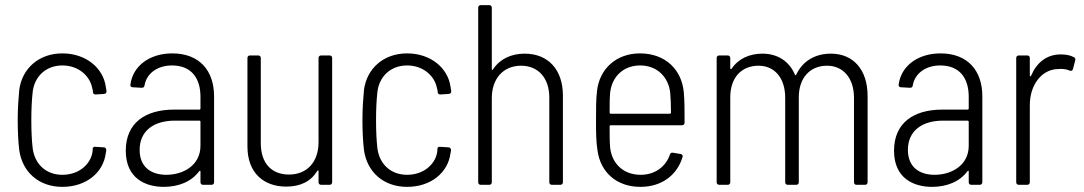

<svg xmlns="http://www.w3.org/2000/svg" viewBox="-20 -720 4225 748"><path d="M223 8C317 8 383 -49 392 -123C393 -127 394 -131 394 -135C394 -142 390 -146 384 -146L352 -148C345 -149 341 -146 341 -139V-133C336 -83 290 -39 223 -39C158 -39 114 -82 107 -145C104 -172 102 -208 102 -252C102 -294 104 -331 107 -359C113 -421 158 -465 223 -465C286 -465 330 -424 339 -378C340 -374 341 -371 342 -366V-361C343 -354 347 -352 353 -352L385 -354C392 -355 395 -358 395 -365L392 -383C382 -454 316 -512 223 -512C131 -512 66 -453 55 -370C52 -336 49 -299 49 -253C49 -209 51 -169 55 -135C67 -50 131 8 223 8Z M651 -512C563 -512 497 -463 488 -390C487 -384 491 -380 497 -380L532 -378C538 -378 542 -380 543 -387C551 -434 593 -465 650 -465C726 -465 761 -415 761 -343V-297C761 -295 759 -293 757 -293H658C546 -293 470 -241 470 -133C470 -24 548 8 618 8C675 8 726 -12 756 -53C759 -56 761 -55 761 -52V-10C761 -4 765 0 771 0H804C810 0 814 -4 814 -10V-345C814 -445 757 -512 651 -512ZM628 -39C570 -39 524 -68 524 -136C524 -211 580 -250 661 -250H757C759 -250 761 -248 761 -246V-152C761 -76 694 -39 628 -39Z M1221 -494V-166C1221 -89 1176 -40 1106 -40C1038 -40 996 -84 996 -162V-494C996 -500 992 -504 986 -504H954C948 -504 944 -500 944 -494V-149C944 -46 1008 7 1095 7C1150 7 1191 -13 1216 -54C1218 -57 1221 -57 1221 -53V-10C1221 -4 1225 0 1231 0H1264C1270 0 1274 -4 1274 -10V-494C1274 -500 1270 -504 1264 -504H1231C1225 -504 1221 -500 1221 -494Z M1566 8C1660 8 1726 -49 1735 -123C1736 -127 1737 -131 1737 -135C1737 -142 1733 -146 1727 -146L1695 -148C1688 -149 1684 -146 1684 -139V-133C1679 -83 1633 -39 1566 -39C1501 -39 1457 -82 1450 -145C1447 -172 1445 -208 1445 -252C1445 -294 1447 -331 1450 -359C1456 -421 1501 -465 1566 -465C1629 -465 1673 -424 1682 -378C1683 -374 1684 -371 1685 -366V-361C1686 -354 1690 -352 1696 -352L1728 -354C1735 -355 1738 -358 1738 -365L1735 -383C1725 -454 1659 -512 1566 -512C1474 -512 1409 -453 1398 -370C1395 -336 1392 -299 1392 -253C1392 -209 1394 -169 1398 -135C1410 -50 1474 8 1566 8Z M2024 -511C1971 -511 1927 -490 1900 -449C1898 -446 1896 -447 1896 -451V-690C1896 -696 1892 -700 1886 -700H1853C1847 -700 1843 -696 1843 -690V-10C1843 -4 1847 0 1853 0H1886C1892 0 1896 -4 1896 -10V-338C1896 -414 1941 -464 2010 -464C2077 -464 2120 -416 2120 -340V-10C2120 -4 2124 0 2130 0H2163C2169 0 2173 -4 2173 -10V-348C2173 -448 2116 -511 2024 -511Z M2476 -39C2409 -39 2364 -82 2357 -145C2355 -167 2355 -196 2355 -228C2355 -231 2357 -232 2359 -232H2637C2643 -232 2647 -236 2647 -242C2647 -290 2647 -327 2644 -360C2636 -449 2572 -512 2473 -512C2381 -512 2316 -452 2306 -367C2302 -334 2302 -297 2302 -252C2302 -207 2302 -168 2308 -132C2320 -49 2382 8 2475 8C2558 8 2618 -38 2639 -108C2641 -114 2638 -119 2632 -120L2602 -125C2596 -126 2592 -124 2590 -118C2574 -71 2532 -39 2476 -39ZM2474 -465C2539 -465 2584 -421 2591 -359C2593 -337 2594 -309 2594 -281C2594 -278 2592 -277 2590 -277H2359C2357 -277 2355 -278 2355 -281C2355 -310 2355 -337 2357 -359C2364 -421 2408 -465 2474 -465Z M3217 -511C3159 -511 3108 -485 3082 -429C3080 -426 3078 -426 3077 -429C3055 -481 3010 -511 2950 -511C2901 -511 2857 -492 2830 -452C2828 -449 2825 -451 2825 -454V-494C2825 -500 2821 -504 2815 -504H2782C2776 -504 2772 -500 2772 -494V-10C2772 -4 2776 0 2782 0H2815C2821 0 2825 -4 2825 -10V-341C2825 -417 2868 -464 2935 -464C2997 -464 3039 -417 3039 -339V-10C3039 -4 3043 0 3049 0H3082C3088 0 3092 -4 3092 -10V-341C3092 -417 3136 -464 3202 -464C3264 -464 3307 -417 3307 -339V-10C3307 -4 3311 0 3317 0H3350C3356 0 3360 -4 3360 -10V-346C3360 -449 3304 -511 3217 -511Z M3644 -512C3556 -512 3490 -463 3481 -390C3480 -384 3484 -380 3490 -380L3525 -378C3531 -378 3535 -380 3536 -387C3544 -434 3586 -465 3643 -465C3719 -465 3754 -415 3754 -343V-297C3754 -295 3752 -293 3750 -293H3651C3539 -293 3463 -241 3463 -133C3463 -24 3541 8 3611 8C3668 8 3719 -12 3749 -53C3752 -56 3754 -55 3754 -52V-10C3754 -4 3758 0 3764 0H3797C3803 0 3807 -4 3807 -10V-345C3807 -445 3750 -512 3644 -512ZM3621 -39C3563 -39 3517 -68 3517 -136C3517 -211 3573 -250 3654 -250H3750C3752 -250 3754 -248 3754 -246V-152C3754 -76 3687 -39 3621 -39Z M4112 -508C4057 -508 4018 -475 3997 -425C3995 -421 3992 -422 3992 -426V-494C3992 -500 3988 -504 3982 -504H3949C3943 -504 3939 -500 3939 -494V-10C3939 -4 3943 0 3949 0H3982C3988 0 3992 -4 3992 -10V-311C3992 -389 4038 -450 4102 -451C4121 -453 4136 -450 4147 -445C4154 -442 4158 -445 4160 -451L4169 -485C4170 -490 4169 -495 4164 -497C4151 -504 4136 -508 4112 -508Z"/></svg>

Font: Barlow Semi Condensed Light
Style: Regular
Weight: 300
Width: 4
Designer: Jeremy Tribby
Foundry: Tribby Type
Version: Version 1.422;hotconv 1.0.109;makeotfexe 2.5.65596